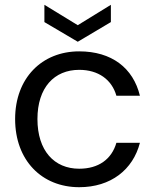

<svg xmlns="http://www.w3.org/2000/svg" viewBox="-20 -771 647 800"><path d="M43 -275C43 -103 154 9 310 9C442 9 534 -64 563 -176H465C445 -107 390 -68 310 -68C206 -68 136 -143 136 -275C136 -406 206 -480 310 -480C390 -480 446 -439 465 -372H563C535 -488 445 -557 310 -557C154 -557 43 -445 43 -275ZM165 -751V-679L304 -597L442 -679V-751L304 -666Z"/></svg>

Font: Poppins
Style: Regular
Weight: 400
Designer: Ninad Kale (Devanagari), Jonny Pinhorn (Latin)
Foundry: Indian Type Foundry
Version: 4.004